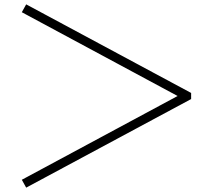

<svg xmlns="http://www.w3.org/2000/svg" viewBox="-20 -704 980 880"><path d="M100 -684 856 -278V-250L100 156L80 120L794 -264L80 -648Z"/></svg>

Font: Old Standard TT
Style: Regular
Weight: 400
Designer: Alexey Kryukov <alexios@thessalonica.org.ru>
Version: Version 2.2